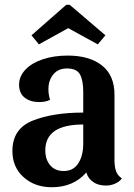

<svg xmlns="http://www.w3.org/2000/svg" viewBox="-20 -763 560 805"><path d="M197 22Q126 22 79 -20Q32 -62 32 -130Q32 -223 116.5 -257Q201 -291 329 -291V-378Q329 -427 315 -451.5Q301 -476 261 -476Q224 -476 203.5 -451Q183 -426 183 -389Q183 -366 190 -345Q182 -340 169.5 -337.5Q157 -335 146 -335Q107 -335 83.5 -353.5Q60 -372 60 -408Q60 -443 86.5 -471Q113 -499 159.5 -514.5Q206 -530 264 -530Q355 -530 407.5 -488.5Q460 -447 460 -366V-91Q460 -64 466.5 -45.5Q473 -27 491 -15Q481 -1 462.5 7Q444 15 424 15Q392 15 370.5 0Q349 -15 342 -40Q288 22 197 22ZM329 -160V-241Q170 -241 170 -133Q170 -94 190.5 -70Q211 -46 247 -46Q288 -46 308.5 -78.5Q329 -111 329 -160ZM272 -743 422 -615 390 -577 266 -645 143 -577 112 -615 258 -743Z"/></svg>

Font: Sansita Medium
Style: Regular
Weight: 500
Designer: Pablo Cosgaya
Foundry: Omnibus-Type
Version: Version 1.006